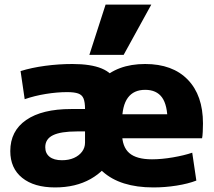

<svg xmlns="http://www.w3.org/2000/svg" viewBox="-20 -810 937 840"><path d="M251 -109Q281 -109 303.5 -119Q326 -129 339 -146.5Q352 -164 352 -186V-235H316Q246 -235 212 -218.5Q178 -202 178 -166Q178 -139 197 -124Q216 -109 251 -109ZM221 10Q129 10 77 -32Q25 -74 25 -149Q25 -237 94.5 -285Q164 -333 291 -333H352Q352 -363 345.5 -379Q339 -395 322 -401Q305 -407 274 -407Q230 -407 180.5 -399Q131 -391 88 -376L70 -499Q118 -514 177.5 -522Q237 -530 297 -530Q377 -530 424.5 -510.5Q472 -491 493 -447Q514 -403 514 -329V-290Q514 -199 478 -131.5Q442 -64 376.5 -27Q311 10 221 10ZM651 10Q506 10 428.5 -60Q351 -130 351 -260Q351 -386 421.5 -458Q492 -530 615 -530Q735 -530 801.5 -461.5Q868 -393 868 -270Q868 -253 867 -233Q866 -213 864 -205H444V-310H734L713 -278Q713 -350 689 -383.5Q665 -417 615 -417Q565 -417 539.5 -382.5Q514 -348 514 -277V-227Q514 -168 545.5 -140.5Q577 -113 645 -113Q687 -113 736.5 -121.5Q786 -130 821 -142L839 -20Q803 -6 752.5 2Q702 10 651 10ZM521 -570H371L442 -790H642Z"/></svg>

Font: M PLUS 1 ExtraBold
Style: Regular
Weight: 800
Designer: Coji Morishita
Foundry: UNDERFOREST DESIGN
Version: Version 1.001